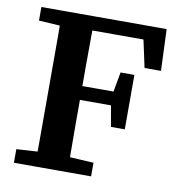

<svg xmlns="http://www.w3.org/2000/svg" viewBox="-76 -735 762 806"><g transform="rotate(10 305.0 -332.0)"><path d="M36 0V-58L168 -66H225L365 -58V0ZM125 0Q126 -51 126 -101.5Q126 -152 126 -203.5Q126 -255 126 -306V-358Q126 -409 126 -460Q126 -511 126 -562Q126 -613 125 -664H264Q264 -614 263.5 -563Q263 -512 263 -461Q263 -410 263 -358V-311Q263 -258 263 -206Q263 -154 263.5 -102.5Q264 -51 264 0ZM194 -308V-367H433V-308ZM411 -219 393 -322V-351L411 -451H470V-219ZM36 -606V-664H183V-598H168ZM507 -487 474 -640 516 -604H197V-664H570L577 -487Z"/></g></svg>

Font: Source Serif 4 SemiBold
Style: Regular
Weight: 600
Designer: Frank Grießhammer
Foundry: Adobe Systems Incorporated
Version: Version 4.004;hotconv 1.0.116;makeotfexe 2.5.65601